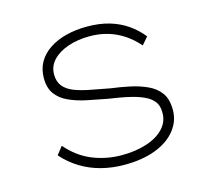

<svg xmlns="http://www.w3.org/2000/svg" viewBox="-103 -826 1047 958"><g transform="rotate(-15 421.0 -347.5)"><path d="M427 10Q365 10 308.5 -4.5Q252 -19 203.5 -48.5Q155 -78 116 -122L148 -163Q204 -98 275.5 -69Q347 -40 426 -40Q499 -40 556.5 -59Q614 -78 646 -113.5Q678 -149 676 -196Q676 -229 660 -250Q644 -271 616 -284.5Q588 -298 555 -306.5Q522 -315 489.5 -320.5Q457 -326 430 -330Q376 -340 326 -350.5Q276 -361 235.5 -379.5Q195 -398 172 -429.5Q149 -461 149 -511Q149 -558 169.5 -594Q190 -630 228 -655Q266 -680 315.5 -692.5Q365 -705 423 -705Q487 -705 538 -690Q589 -675 629.5 -647Q670 -619 701 -580L668 -542Q638 -577 600.5 -602.5Q563 -628 519 -641.5Q475 -655 423 -655Q362 -655 312 -638Q262 -621 232.5 -590Q203 -559 203 -516Q203 -479 222.5 -455Q242 -431 278 -417.5Q314 -404 359.5 -395.5Q405 -387 457 -377Q504 -371 552 -361Q600 -351 641 -332.5Q682 -314 706 -281.5Q730 -249 730 -192Q730 -135 693 -88.5Q656 -42 588 -16Q520 10 427 10Z"/></g></svg>

Font: Lexend Tera ExtraLight
Style: Regular
Weight: 250
Designer: Bonnie Shaver-Troup, Thomas Jockin
Foundry: Lexend
Version: Version 1.007